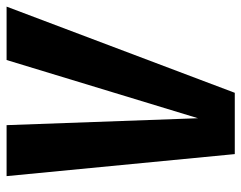

<svg xmlns="http://www.w3.org/2000/svg" viewBox="-142 -638 733 583"><g transform="rotate(90 224.5 -346.5)"><path d="M400.9 -692.9 467.8 0H313L292 -581.1L115.2 0H-46.9L214.8 -692.9Z"/></g></svg>

Font: Fira Sans Compressed
Style: Bold Italic
Weight: 700
Width: 3
Italic angle: -8°
Designer: Carrois Corporate & Edenspiekermann AG
Foundry: Carrois Corporate GbR & Edenspiekermann AG
Version: Version 4.203;PS 004.203;hotconv 1.0.88;makeotf.lib2.5.64775